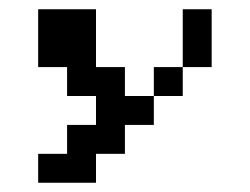

<svg xmlns="http://www.w3.org/2000/svg" viewBox="-20 -395 540 415"><path d="M62.5 -375H187.5V-250H250V-187.5H312.5V-125H250V-62.5H187.5V0H62.5V-62.5H125V-125H187.5V-187.5H125V-250H62.5ZM375 -375H437.5V-250H375ZM312.5 -250H375V-187.5H312.5Z"/></svg>

Font: Half Eighties
Style: Regular
Weight: 400
Monospace: yes
Designer: Jayvee Enaguas (HarvettFox96)
Version: 20191127.01dev02